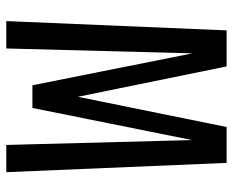

<svg xmlns="http://www.w3.org/2000/svg" viewBox="-85 -655 740 610"><g transform="rotate(90 285.0 -350.0)"><path d="M47 0 76.5 -700H191L287 -230L287.5 -226.5L288 -230L383.5 -700H497.5L527 0H440.5L425 -590L323 -83H251L149.5 -591L134 0Z"/></g></svg>

Font: League Mono Narrow
Style: Regular
Weight: 400
Width: 3
Designer: Tyler Finck
Foundry: The League of Moveable Type / Tyler Finck
Version: Version 2.210